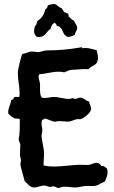

<svg xmlns="http://www.w3.org/2000/svg" viewBox="-20 -966 580 980"><path d="M526 -106C517 -111 513 -120 502 -119L498 -118C492 -130 483 -135 471 -135C457 -135 443 -124 427 -124C413 -124 400 -125 386 -125C343 -124 299 -116 256 -116C238 -116 220 -117 202 -122C202 -142 205 -162 205 -182C205 -207 192 -255 192 -272C192 -281 196 -291 196 -300C196 -312 192 -324 192 -337C192 -343 193 -349 196 -355C203 -353 204 -361 209 -361C218 -361 246 -345 260 -345C268 -345 275 -348 283 -348C298 -348 312 -345 326 -345C345 -345 361 -358 378 -358C382 -358 387 -357 392 -358C409 -364 445 -390 445 -411C445 -424 435 -435 435 -448C419 -450 407 -468 390 -468C380 -468 373 -461 364 -461C358 -461 355 -465 352 -465C345 -465 339 -461 333 -461C306 -461 282 -471 256 -471C240 -471 223 -466 207 -466C202 -466 197 -467 193 -468C180 -487 186 -516 184 -539C183 -551 177 -562 177 -574C177 -579 178 -583 181 -587C214 -589 245 -600 279 -600C289 -600 298 -599 308 -597C325 -602 332 -610 352 -610C377 -610 401 -615 425 -613H432C450 -636 480 -628 480 -672C480 -685 476 -697 473 -710C455 -714 436 -721 417 -721C412 -721 406 -721 402 -719C401 -721 398 -725 396 -725C392 -725 389 -723 386 -723C334 -714 279 -709 227 -709C199 -709 191 -700 173 -700C164 -700 153 -703 143 -703C126 -703 111 -693 93 -690C86 -670 71 -613 71 -593C71 -559 80 -526 80 -492C80 -485 80 -478 78 -471H76C69 -471 56 -473 50 -468C52 -458 43 -459 37 -455C35 -433 21 -415 22 -393V-387C31 -379 38 -368 50 -365C53 -361 58 -361 62 -361C66 -361 81 -362 81 -355C81 -318 82 -288 75 -252C78 -243 83 -235 84 -226C83 -222 82 -178 82 -174C82 -165 87 -157 87 -148C87 -141 84 -134 84 -127C84 -117 103 -56 106 -41C121 -30 132 -9 153 -9C171 -9 189 -19 205 -19C216 -19 225 -12 236 -12C242 -12 246 -15 252 -15C263 -15 270 -6 280 -6C290 -11 300 -13 311 -13C329 -13 348 -9 365 -9C382 -9 402 -17 426 -17C457 -17 464 -12 491 -28C499 -33 509 -35 516 -41C522 -56 529 -70 529 -86C529 -93 528 -99 526 -106ZM374 -824C374 -838 362 -847 358 -860C347 -865 338 -874 330 -883C332 -890 327 -891 328 -895V-897C320 -897 315 -904 307 -904C305 -912 297 -917 294 -925C279 -927 270 -946 255 -946C254 -946 229 -941 227 -940C221 -935 222 -921 212 -920C206 -894 193 -872 170 -858C168 -849 166 -837 158 -832C156 -824 154 -815 154 -807C154 -795 159 -786 168 -778C171 -778 174 -777 178 -777C213 -777 215 -804 238 -819C241 -832 247 -846 261 -850C263 -844 269 -842 269 -835C298 -831 299 -801 310 -788C313 -784 321 -784 320 -778H326C340 -777 349 -783 362 -788C363 -801 374 -811 374 -824Z"/></svg>

Font: Margarine
Style: Regular
Weight: 400
Designer: Astigmatic (AOETI)
Foundry: Astigmatic (AOETI)
Version: Version 1.000